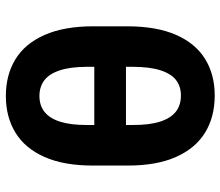

<svg xmlns="http://www.w3.org/2000/svg" viewBox="-69 -685 763 665"><g transform="rotate(-90 312.5 -352.5)"><path d="M493 -297.7H141.6V-407.4H493ZM314 9.7Q240.4 9.7 186 -23.5Q131.6 -56.7 101.5 -124.1Q71.4 -191.5 71.6 -292.3V-412.3Q71.4 -512.1 101.3 -579.8Q131.3 -647.4 185.6 -680.5Q239.8 -713.7 312.6 -713.7Q385.2 -713.7 439.5 -680.7Q493.7 -647.8 523.7 -580.2Q553.7 -512.5 553.9 -412.3V-292.3Q553.7 -191.3 524.1 -124Q494.5 -56.7 440.6 -23.5Q386.7 9.7 314 9.7ZM312.6 -597.4Q279.6 -597.4 257.3 -579.6Q234.9 -561.9 223.4 -525.5Q211.9 -489 212.1 -433.3V-273.9Q211.9 -216.8 223.6 -180Q235.2 -143.2 257.8 -125.3Q280.3 -107.4 314 -107.4Q345.8 -107.4 367.6 -124.2Q389.4 -141 401.4 -177.9Q413.4 -214.7 413.6 -273.9V-433.3Q413.4 -490.6 401.2 -527.2Q389.1 -563.8 366.7 -580.6Q344.2 -597.4 312.6 -597.4Z"/></g></svg>

Font: Pretendard Variable
Style: Regular
Weight: 400
Designer: Base glyphs from Inter by Rasmus Andersson; Hangul glyphs from Noto Sans CJK(Source Han Sans) by Jang Soo-young and Kang
Foundry: Kil Hyung-jin
Version: Version 1.100;FEAKit 1.0